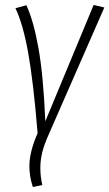

<svg xmlns="http://www.w3.org/2000/svg" viewBox="-20 -548 439 771"><path d="M162 -61 356 -528 399 -518 176 -9Q158 31 150 62.5Q142 94 142 126Q142 162 150 195L112 203Q98 161 98 119Q98 62 131 -13Q114 -221 93 -337Q72 -453 42 -515L86 -527Q115 -464 134.5 -354.5Q154 -245 162 -61Z"/></svg>

Font: Fira Sans Extra Condensed ExtraLight
Style: Italic
Weight: 275
Width: 3
Italic angle: -8°
Designer: Carrois Corporate & Edenspiekermann AG
Foundry: Carrois Corporate GbR & Edenspiekermann AG
Version: Version 4.203